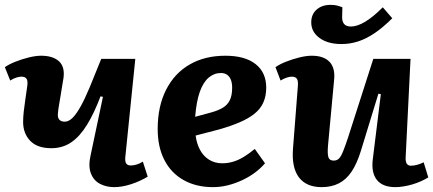

<svg xmlns="http://www.w3.org/2000/svg" viewBox="-21 -755 1781 789"><path d="M-1 -479Q16 -491 42.5 -501.5Q69 -512 97.5 -519Q126 -526 148 -526Q196 -526 221 -503.5Q246 -481 240 -435Q238 -423 235 -405Q232 -387 228.5 -365Q225 -343 221.5 -323Q218 -303 217 -289Q215 -272 222.5 -263.5Q230 -255 245 -255Q261 -255 276.5 -270Q292 -285 309.5 -316Q327 -347 347.5 -396Q368 -445 395 -513H535L494 -110Q492 -92 497.5 -83.5Q503 -75 516 -75Q528 -75 541 -79Q554 -83 566 -91L586 -29Q571 -20 553.5 -12Q536 -4 517.5 2Q499 8 481.5 11Q464 14 448 14Q415 14 389 0Q363 -14 352 -44Q341 -74 352 -120L402 -357L392 -359Q366 -290 336.5 -242Q307 -194 271.5 -170Q236 -146 190 -146Q132 -146 103 -176.5Q74 -207 74 -254Q74 -273 76.5 -296Q79 -319 83 -345.5Q87 -372 91 -401Q94 -423 88 -431.5Q82 -440 67 -440Q58 -440 45.5 -436Q33 -432 21 -424Z M905 -526Q986 -526 1029.5 -491.5Q1073 -457 1073 -395Q1073 -360 1061 -333.5Q1049 -307 1024.5 -287.5Q1000 -268 964 -252.5Q928 -237 879 -223L783 -198Q787 -165 801 -139Q815 -113 838.5 -98.5Q862 -84 892 -84Q915 -84 937 -90.5Q959 -97 981 -110.5Q1003 -124 1026 -143L1068 -84Q1050 -63 1026.5 -45.5Q1003 -28 974 -14.5Q945 -1 915 6.5Q885 14 854 14Q785 14 733.5 -15Q682 -44 654.5 -97.5Q627 -151 627 -225Q627 -318 661.5 -386Q696 -454 758.5 -490Q821 -526 905 -526ZM933 -394Q933 -413 928 -426.5Q923 -440 912.5 -447.5Q902 -455 887 -455Q859 -455 836.5 -436Q814 -417 800 -377.5Q786 -338 781 -275L847 -293Q876 -301 895 -312.5Q914 -324 923.5 -343.5Q933 -363 933 -394Z M1111 -479Q1128 -491 1154.5 -501.5Q1181 -512 1209.5 -519Q1238 -526 1260 -526Q1309 -526 1333 -501Q1357 -476 1352 -427L1327 -158Q1324 -123 1328.5 -109Q1333 -95 1350 -95Q1363 -95 1371.5 -103Q1380 -111 1388.5 -132Q1397 -153 1409 -189L1513 -513H1666L1646 -109Q1645 -91 1650.5 -82.5Q1656 -74 1668 -74Q1680 -74 1694 -78Q1708 -82 1720 -88L1739 -26Q1726 -18 1709.5 -10.5Q1693 -3 1674.5 2.5Q1656 8 1637.5 11Q1619 14 1604 14Q1551 14 1527.5 -16Q1504 -46 1511 -101L1544 -368L1534 -370L1462 -135Q1446 -83 1424 -50Q1402 -17 1371.5 -1.5Q1341 14 1301 14Q1238 14 1207.5 -26Q1177 -66 1183 -144L1203 -401Q1205 -424 1198.5 -432Q1192 -440 1179 -440Q1169 -440 1157 -436Q1145 -432 1132 -424ZM1382 -574Q1326 -574 1292 -599Q1258 -624 1258 -663Q1258 -696 1280 -715.5Q1302 -735 1337 -735Q1354 -735 1365 -732Q1376 -729 1386 -725L1385 -688Q1384 -667 1393 -656.5Q1402 -646 1421 -646Q1447 -646 1479.5 -665.5Q1512 -685 1552 -725L1591 -680Q1554 -643 1519.5 -619.5Q1485 -596 1451.5 -585Q1418 -574 1382 -574Z"/></svg>

Font: Literata
Style: Bold Italic
Weight: 700
Italic angle: -2°
Designer: Latin by Veronika Burian and Jose Scaglione. Greek by Irene Vlachou. Cyrillic by Vera Evstafieva
Foundry: TypeTogether
Version: Version 3.103;gftools[0.9.29]